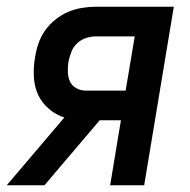

<svg xmlns="http://www.w3.org/2000/svg" viewBox="-45 -550 565 570"><path d="M-25 0 146 -201Q121 -209 100 -227Q79 -245 68 -269Q57 -293 55.5 -322Q54 -351 59 -379Q62 -400 69 -420.5Q76 -441 88.5 -459Q101 -477 119 -491.5Q137 -506 157 -514.5Q177 -523 198 -526.5Q219 -530 240 -530H471L383 0H282L314 -193H251L87 0ZM328 -281 355 -442H240Q225 -442 210 -437Q195 -432 183.5 -421Q172 -410 166.5 -395Q161 -380 158 -366Q156 -351 156.5 -335.5Q157 -320 163 -307.5Q169 -295 182 -288Q195 -281 210 -281Z"/></svg>

Font: Iosevka Curly Semibold Oblique
Style: Regular
Weight: 600
Italic angle: -9°
Monospace: yes
Designer: Belleve Invis
Foundry: Belleve Invis
Version: Version 11.1.0; ttfautohint (v1.8.3)